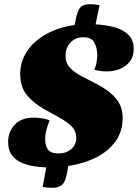

<svg xmlns="http://www.w3.org/2000/svg" viewBox="-20 -785 665 922"><path d="M230 117Q203 117 185 112L202 19Q173 18 141.5 13Q110 8 82 -4.5Q54 -17 36.5 -41Q19 -65 19 -103Q19 -152 50.5 -186Q82 -220 142 -220Q159 -220 179 -217.5Q199 -215 218 -207Q210 -186 203.5 -163Q197 -140 197 -118Q197 -84 211 -66Q225 -48 262 -48Q297 -48 322 -69Q347 -90 346 -124Q346 -157 322 -180Q298 -203 262.5 -222Q227 -241 192 -261Q146 -287 112 -325Q78 -363 77 -428Q77 -489 110 -539Q143 -589 202.5 -621.5Q262 -654 338 -665L343 -688Q351 -733 365.5 -749Q380 -765 413 -765Q425 -765 436.5 -763.5Q448 -762 458 -760L439 -668Q481 -666 523 -656Q565 -646 593.5 -621Q622 -596 622 -550Q622 -513 603 -489Q584 -465 554.5 -453.5Q525 -442 493 -442Q463 -442 433 -450Q441 -468 444 -487.5Q447 -507 447 -523Q446 -558 432.5 -582Q419 -606 379 -606Q342 -606 318 -580.5Q294 -555 295 -514Q295 -480 318.5 -457Q342 -434 378 -416Q414 -398 451 -378Q481 -362 508 -340.5Q535 -319 552 -290Q569 -261 569 -219Q569 -154 535 -106.5Q501 -59 441.5 -29Q382 1 308 12L303 39Q296 84 280 100.5Q264 117 230 117Z"/></svg>

Font: Sansita Swashed Black
Style: Regular
Weight: 900
Designer: Pablo Cosgaya
Foundry: Omnibus-Type
Version: Version 1.003; ttfautohint (v1.8.3)